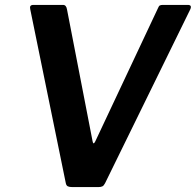

<svg xmlns="http://www.w3.org/2000/svg" viewBox="-20 -762 797 782"><path d="M745 -742Q763 -742 755 -724L408 -16Q403 -6 397 -3Q391 0 380 0H275Q263 0 256.5 -3Q250 -6 248 -16L103 -725Q99 -742 116 -742H237Q250 -742 253 -723L357 -187Q360 -170 368 -186L624 -730Q627 -738 631.5 -740Q636 -742 643 -742H745Z"/></svg>

Font: Libre Franklin SemiBold
Style: Italic
Weight: 600
Italic angle: -8°
Designer: Pablo Impallari, Rodrigo Fuenzalida, Nhung Nguyen
Foundry: Impallari Type
Version: Version 3.000